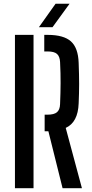

<svg xmlns="http://www.w3.org/2000/svg" viewBox="-20 -982 479 1002"><path d="M306.5 0 232.5 -297H213V-383.5H227.5Q262.5 -383.5 277.5 -396.5Q292.5 -409.5 293.5 -438.5Q296 -498.5 296.2 -548.2Q296.5 -598 293.5 -658.5Q292 -687.5 277.5 -700.5Q263 -713.5 228.5 -713.5H211V-800H228.5Q312.5 -800 350.2 -766Q388 -732 390.5 -654Q393 -590.5 393 -543.8Q393 -497 390.5 -442.5Q387 -343.5 323 -314.5L407.5 0ZM58 0V-800H155V0ZM183 -840 270 -962.5H343L254 -840Z"/></svg>

Font: Big Shoulders Stencil Text SemiBold
Style: Regular
Weight: 600
Designer: Patric King
Foundry: XO Type Co
Version: Version 1.000